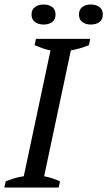

<svg xmlns="http://www.w3.org/2000/svg" viewBox="-21 -836 479 856"><path d="M240.7 0H-1.5L4.4 -27.3Q24.9 -35.6 44.4 -41.5Q64 -47.4 85 -50.3L204.1 -611.3Q185.5 -614.7 168.5 -620.8Q151.4 -627 133.3 -634.8L139.2 -662.6H381.3L375.5 -634.8Q356.9 -627 335.7 -620.8Q314.5 -614.7 294.9 -611.3L175.8 -50.3Q195.3 -46.4 213.4 -40.5Q231.4 -34.7 246.6 -27.3ZM119.6 -771Q119.6 -793.5 135 -804.7Q150.4 -815.9 173.8 -815.9Q196.8 -815.9 211.7 -804.7Q226.6 -793.5 226.6 -771Q226.6 -749 211.7 -737.8Q196.8 -726.6 173.8 -726.6Q150.4 -726.6 135 -737.8Q119.6 -749 119.6 -771ZM331.1 -771Q331.1 -793.5 345.9 -804.7Q360.8 -815.9 383.8 -815.9Q407.2 -815.9 422.4 -804.7Q437.5 -793.5 437.5 -771Q437.5 -749 422.4 -737.8Q407.2 -726.6 383.8 -726.6Q360.8 -726.6 345.9 -737.8Q331.1 -749 331.1 -771Z"/></svg>

Font: PT Astra Serif
Style: Italic
Weight: 400
Italic angle: -16°
Designer: A.Korolkova, I. Chaeva
Foundry: ParaType Ltd
Version: Version 1.001